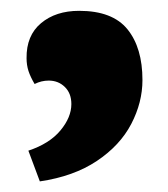

<svg xmlns="http://www.w3.org/2000/svg" viewBox="-20 -156 315 360"><path d="M247.1 -5.9Q247.1 -66.4 219 -101.1Q190.9 -135.7 128.4 -135.7Q84.5 -135.7 56.9 -112.5Q29.3 -89.4 29.8 -46.9Q29.8 -34.2 33.4 -22.9Q37.1 -11.7 44.9 1.5Q57.6 -4.9 71.3 -4.9Q89.4 -4.9 101.6 7.1Q113.8 19 113.8 39.1Q113.8 64 93.3 88.6Q72.8 113.3 33.2 126.5L54.7 184.1Q118.2 174.8 161.6 145.8Q205.1 116.7 226.1 76.4Q247.1 36.1 247.1 -5.9Z"/></svg>

Font: Neuton ExtraBold
Style: Regular
Weight: 800
Designer: Brian M Zick
Foundry: Brian M Zick
Version: Version 1.560